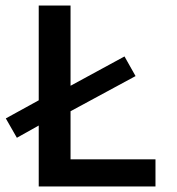

<svg xmlns="http://www.w3.org/2000/svg" viewBox="-20 -674 640 694"><path d="M41 -176 1 -246 132 -318 224 -358 430 -470 470 -399 224 -266 132 -227ZM120 0V-654H235V-98H542V0Z"/></svg>

Font: Source Code Pro SemiBold
Style: Regular
Weight: 600
Monospace: yes
Designer: Paul D. Hunt, Teo Tuominen
Foundry: Adobe Systems Incorporated
Version: Version 1.018;hotconv 1.0.116;makeotfexe 2.5.65601